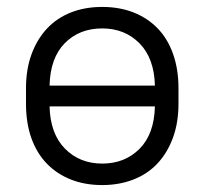

<svg xmlns="http://www.w3.org/2000/svg" viewBox="-20 -527 590 554"><path d="M275 7Q225 7 184.5 -9Q144 -25 115 -55Q86 -85 70.5 -128.5Q55 -172 55 -228V-272Q55 -327 71 -370.5Q87 -414 115.5 -444.5Q144 -475 184.5 -491Q225 -507 275 -507Q325 -507 365.5 -491Q406 -475 435 -445Q464 -415 479.5 -371Q495 -327 495 -272V-228Q495 -173 479 -129.5Q463 -86 434.5 -55.5Q406 -25 365 -9Q324 7 275 7ZM275 -55Q340 -55 382.5 -97.5Q425 -140 427 -220H123Q125 -141 167.5 -98Q210 -55 275 -55ZM275 -445Q209 -445 167 -402.5Q125 -360 123 -280H427Q425 -359 382.5 -402Q340 -445 275 -445Z"/></svg>

Font: PT Root UI Web
Style: Regular
Weight: 400
Designer: Vitaly Kuzmin
Foundry: ParaType Ltd.
Version: Version 1.000W